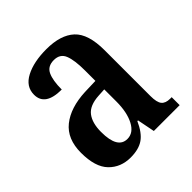

<svg xmlns="http://www.w3.org/2000/svg" viewBox="-156 -659 783 783"><g transform="rotate(-45 235.5 -268.0)"><path d="M158 10Q101 10 64.5 -27.5Q28 -65 28 -147Q28 -227 78 -267Q128 -307 215 -311L277 -313V-373Q277 -432 265 -462.5Q253 -493 217 -493Q181 -493 168 -465Q155 -437 155 -385Q60 -385 60 -450Q60 -497 107 -521.5Q154 -546 227 -546Q309 -546 350.5 -507.5Q392 -469 392 -375V-110Q392 -74 403.5 -60Q415 -46 441 -46H450V0H301L286 -76H282Q261 -29 233 -9.5Q205 10 158 10ZM202 -53Q237 -53 257.5 -92Q278 -131 278 -193V-263L244 -261Q190 -258 168 -229.5Q146 -201 146 -149Q146 -53 202 -53Z"/></g></svg>

Font: Noto Serif ExtraCondensed SemiBold
Style: Regular
Weight: 600
Width: 2
Designer: Monotype Design Team
Foundry: Monotype Imaging Inc.
Version: Version 2.015; ttfautohint (v1.8.4.7-5d5b)